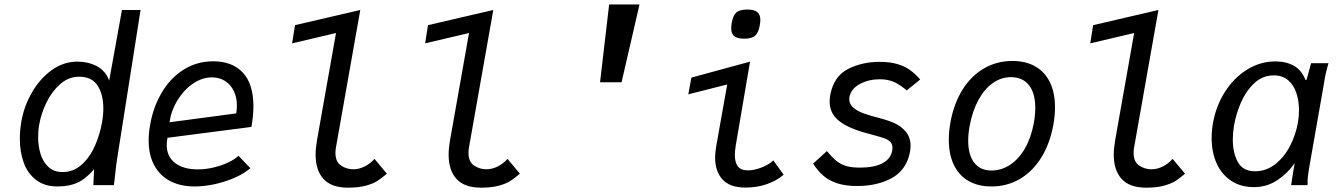

<svg xmlns="http://www.w3.org/2000/svg" viewBox="-20 -835 6040 866"><path d="M69.5 -209.5Q69.5 -247.5 76.5 -288Q88 -354.5 123.2 -416.5Q158.5 -478.5 212 -517.8Q265.5 -557 329 -557Q377.5 -557 416.8 -536.5Q456 -516 472.5 -471.5L530 -790H614L508 -117Q504.5 -95.5 500.5 -58Q496.5 -19 493.5 0H401L404.5 -71.5Q366.5 -28 329.5 -11Q292.5 6 239.5 6Q181 6 143 -23.2Q105 -52.5 87.2 -101Q69.5 -149.5 69.5 -209.5ZM440.5 -284Q446 -316 446 -346.5Q446 -409 420.2 -449Q394.5 -489 337 -489Q290 -489 252.2 -456.2Q214.5 -423.5 190.2 -374Q166 -324.5 157 -274Q152 -247.5 152 -217Q152 -174.5 163.5 -138.8Q175 -103 199.5 -81Q224 -59 262 -59Q312.5 -59 349.8 -93.5Q387 -128 409 -179.2Q431 -230.5 440.5 -284Z M650.5 -202Q650.5 -237.5 658 -277Q673 -357.5 711.8 -421.2Q750.5 -485 809.8 -521.8Q869 -558.5 942.5 -558.5Q1027.5 -558.5 1075.2 -507.5Q1123 -456.5 1123 -355.5Q1123 -313.5 1114 -262.5L735.5 -213.5Q732 -197.5 732 -181.5Q732 -128.5 769.8 -99.8Q807.5 -71 872 -71Q908 -71 944.5 -79.8Q981 -88.5 1010.5 -102.8Q1040 -117 1055.5 -132.5L1109 -76.5Q1081 -52 1038.2 -33.2Q995.5 -14.5 948 -4.2Q900.5 6 858.5 6Q794 6 747.2 -18.5Q700.5 -43 675.5 -89.8Q650.5 -136.5 650.5 -202ZM1048.5 -359Q1048.5 -396.5 1034.2 -425.2Q1020 -454 994.5 -470Q969 -486 936 -486Q891.5 -486 850 -457.5Q808.5 -429 780.2 -382.5Q752 -336 744.5 -283.5L1045.5 -323.5Q1048.5 -342.5 1048.5 -359Z M1403.5 -137.5Q1403.5 -165.5 1410 -203.5L1495.5 -686L1297.5 -639.5L1310.5 -721.5L1605 -790L1495 -168.5Q1493 -157 1493 -145.5Q1493 -105.5 1518 -88.5Q1543 -71.5 1573.5 -71.5Q1600 -71.5 1625.5 -84.5Q1651 -97.5 1669 -118.5L1725 -51.5Q1702 -32 1683 -19.5Q1664 -7 1631 2.2Q1598 11.5 1550 11.5Q1475 11.5 1439.2 -27.8Q1403.5 -67 1403.5 -137.5Z M2003.5 -137.5Q2003.5 -165.5 2010 -203.5L2095.5 -686L1897.5 -639.5L1910.5 -721.5L2205 -790L2095 -168.5Q2093 -157 2093 -145.5Q2093 -105.5 2118 -88.5Q2143 -71.5 2173.5 -71.5Q2200 -71.5 2225.5 -84.5Q2251 -97.5 2269 -118.5L2325 -51.5Q2302 -32 2283 -19.5Q2264 -7 2231 2.2Q2198 11.5 2150 11.5Q2075 11.5 2039.2 -27.8Q2003.5 -67 2003.5 -137.5Z M2727.5 -815H2864.5L2783.5 -464H2686.5Z M3205.5 -124.5Q3205.5 -146 3210.5 -176L3260 -454L3084.5 -409.5L3098.5 -485L3363 -557L3299 -181.5Q3294.5 -156 3294.5 -135.5Q3294.5 -101.5 3308.5 -84Q3322.5 -66.5 3353.5 -66.5Q3381 -66.5 3414.2 -79.2Q3447.5 -92 3468 -111.5L3514.5 -47Q3484 -20.5 3439.8 -4.8Q3395.5 11 3342 11Q3272 11 3238.8 -25.5Q3205.5 -62 3205.5 -124.5ZM3278 -707.5Q3278 -716.5 3280.5 -732.5Q3286.5 -766 3301.5 -779Q3316.5 -792 3350 -792Q3381 -792 3395.2 -780.8Q3409.5 -769.5 3409.5 -745Q3409.5 -736 3407 -721Q3401 -687 3385.8 -673.8Q3370.5 -660.5 3336.5 -660.5Q3306 -660.5 3292 -671.5Q3278 -682.5 3278 -707.5Z M3647.5 -97 3709.5 -153.5Q3734 -124.5 3752.8 -109.2Q3771.5 -94 3796 -86.5Q3820.5 -79 3858.5 -79Q3922 -79 3959 -98Q3996 -117 4004 -154Q4005.5 -162.5 4005.5 -168.5Q4005.5 -185 3995.2 -195.2Q3985 -205.5 3968 -211.5Q3951 -217.5 3917.5 -226.5Q3898 -231.5 3879 -237Q3797.5 -260.5 3759.8 -293.5Q3722 -326.5 3722 -376.5Q3722 -393.5 3725.5 -410.5Q3742 -491.5 3805 -523.8Q3868 -556 3947.5 -556Q3993.5 -556 4027 -546.2Q4060.5 -536.5 4084 -519.5Q4107.5 -502.5 4130.5 -476.5L4069.5 -427Q4042 -451.5 4014 -464.5Q3986 -477.5 3948 -477.5Q3899 -477.5 3860 -457Q3821 -436.5 3812.5 -402Q3810.5 -395.5 3810.5 -387.5Q3810.5 -364.5 3830 -348.5Q3849.5 -332.5 3877.5 -322.8Q3905.5 -313 3948 -302Q3985 -292.5 4014.5 -279.5Q4044 -266.5 4065.5 -241Q4087 -215.5 4087 -176.5Q4087 -160 4082.5 -140.5Q4064.5 -64.5 3999.5 -30.2Q3934.5 4 3847 4Q3794 4 3757 -8Q3720 -20 3694.5 -41.8Q3669 -63.5 3647.5 -97Z M4259.5 -204.5Q4259.5 -242 4267 -284Q4282.5 -368.5 4321.5 -430.8Q4360.5 -493 4418.2 -526.5Q4476 -560 4546.5 -560Q4607 -560 4650.2 -535Q4693.5 -510 4716 -463Q4738.5 -416 4738.5 -351Q4738.5 -314 4731 -272Q4715.5 -187 4676.5 -124.2Q4637.5 -61.5 4580 -27.8Q4522.5 6 4452 6Q4391 6 4347.8 -19.2Q4304.5 -44.5 4282 -92Q4259.5 -139.5 4259.5 -204.5ZM4643 -280Q4649.5 -316 4649.5 -348.5Q4649.5 -414.5 4621 -450.8Q4592.5 -487 4539.5 -487Q4495.5 -487 4457.8 -460.2Q4420 -433.5 4393 -383.8Q4366 -334 4353.5 -267Q4347 -231.5 4347 -200Q4347 -136.5 4374.2 -101.2Q4401.5 -66 4451.5 -66Q4497.5 -66 4536.8 -92.2Q4576 -118.5 4603.5 -166.8Q4631 -215 4643 -280Z M5003.5 -137.5Q5003.5 -165.5 5010 -203.5L5095.5 -686L4897.5 -639.5L4910.5 -721.5L5205 -790L5095 -168.5Q5093 -157 5093 -145.5Q5093 -105.5 5118 -88.5Q5143 -71.5 5173.5 -71.5Q5200 -71.5 5225.5 -84.5Q5251 -97.5 5269 -118.5L5325 -51.5Q5302 -32 5283 -19.5Q5264 -7 5231 2.2Q5198 11.5 5150 11.5Q5075 11.5 5039.2 -27.8Q5003.5 -67 5003.5 -137.5Z M5445 -212.5Q5445 -246 5450.5 -277Q5463.5 -354 5503.5 -418.2Q5543.5 -482.5 5603.5 -520.2Q5663.5 -558 5733 -558Q5782 -558 5817 -537.8Q5852 -517.5 5868.5 -473.5L5873.5 -476L5893.5 -550H5972Q5964 -522 5959.2 -500.8Q5954.5 -479.5 5951 -455L5883.5 -70.5Q5880.5 -52 5879 -38Q5877.5 -24 5877.5 0H5803.5Q5805 -11 5808.8 -33.8Q5812.5 -56.5 5814.5 -70L5819.5 -99Q5788.5 -54 5741.5 -22.5Q5694.5 9 5635.5 9Q5576.5 9 5533.2 -19.5Q5490 -48 5467.5 -98.2Q5445 -148.5 5445 -212.5ZM5834 -281Q5839 -311 5839 -337Q5839 -380 5827.2 -415.5Q5815.5 -451 5790.2 -473Q5765 -495 5725.5 -495Q5674 -495 5636 -458.5Q5598 -422 5576.2 -370.2Q5554.5 -318.5 5546 -269.5Q5540.5 -234.5 5540.5 -206Q5540.5 -145 5563.5 -103.8Q5586.5 -62.5 5640.5 -62.5Q5691.5 -62.5 5732.2 -94.8Q5773 -127 5798.8 -177.2Q5824.5 -227.5 5834 -281Z"/></svg>

Font: JuliaMono Italic
Style: Regular
Weight: 400
Italic angle: -9°
Monospace: yes
Designer: cormullion
Foundry: corm
Version: Version 0.049; ttfautohint (v1.8.4)